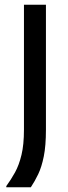

<svg xmlns="http://www.w3.org/2000/svg" viewBox="-20 -670 290 815"><path d="M6.7 125V120Q26.7 92.5 43.8 61.7Q60.8 30.8 71.2 -12.5Q81.7 -55.8 81.7 -120V-650H175V-120Q175 -50.8 165.8 -5.8Q156.7 39.2 142.1 69.6Q127.5 100 110.8 125Z"/></svg>

Font: Familjen Grotesk GF
Style: Regular
Weight: 400
Designer: Anders Wikstroem, Jonas Baeckman, Matilda Gysing, Kristian Moeller
Foundry: Familjen STHLM AB
Version: Version 2.000; Beta; Release 4; Build 6